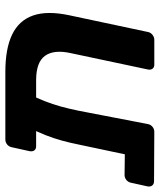

<svg xmlns="http://www.w3.org/2000/svg" viewBox="42 -654 611 736"><g transform="rotate(-90 348.0 -285.5)"><path d="M156 -453Q145 -453 140 -460Q135 -467 137 -478L152 -546Q154 -557 162.5 -564Q171 -571 182 -571H441Q530 -571 584 -545Q638 -519 657 -465Q676 -411 658 -326L594 -25Q592 -14 583 -7Q574 0 564 0H469Q458 0 453 -7Q448 -14 450 -24L513 -321Q527 -385 502.5 -419Q478 -453 409 -453ZM285 -517H325Q349 -517 356.5 -507Q364 -497 358 -485Q341 -451 329 -420.5Q317 -390 308.5 -359.5Q300 -329 292 -290L241 -25Q239 -14 230.5 -7Q222 0 211 0L22 -1Q11 -1 5.5 -8Q0 -15 2 -26L16 -89Q18 -100 26.5 -107Q35 -114 46 -114L125 -113L162 -288Q169 -323 177.5 -354Q186 -385 198.5 -417Q211 -449 230 -485Q237 -498 249.5 -507.5Q262 -517 285 -517Z"/></g></svg>

Font: Rubik SemiBold
Style: Italic
Weight: 600
Italic angle: -12°
Designer: Hubert and Fischer
Foundry: Hubert and Fischer
Version: Version 2.300;gftools[0.9.30]